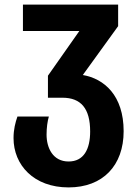

<svg xmlns="http://www.w3.org/2000/svg" viewBox="-20 -567 599 837"><path d="M279 250C429 250 519 154 519 5C519 -151 434 -224 341 -240L495 -453V-547H80V-432H326L189 -237V-141H252C333 -141 373 -94 373 6C373 84 345 137 279 137C210 137 183 77 183 20C183 -10 187 -39 193 -59H56C47 -33 39 -3 39 35C39 152 127 250 279 250Z"/></svg>

Font: Noto Sans Georgian SemiCondensed Bold
Style: Regular
Weight: 700
Width: 4
Designer: Monotype Design Team, Akaki Razmadze
Foundry: Google LLC
Version: Version 2.005